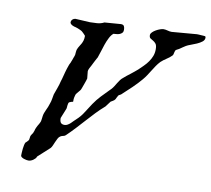

<svg xmlns="http://www.w3.org/2000/svg" viewBox="-79 -802 987 898"><g transform="rotate(10 414.0 -352.5)"><path d="M74.2 -10.7Q74.2 -15.6 74.7 -24.7Q75.2 -33.7 76.2 -43.2Q77.1 -52.7 79.1 -61Q81.1 -69.3 83.5 -73.7Q84 -73.7 86.2 -75.7Q88.4 -77.6 90.8 -80.3Q93.3 -83 95.5 -85.4Q97.7 -87.9 97.7 -88.9Q98.1 -89.4 98.6 -92.5Q99.1 -95.7 99.6 -99.4Q100.1 -103 100.6 -106.2Q101.1 -109.4 102.1 -109.9Q102.5 -110.8 103.8 -113Q105 -115.2 106.4 -117.4Q107.9 -119.6 109.4 -121.6Q110.8 -123.5 111.3 -124Q111.3 -125 112.3 -128.2Q113.3 -131.3 114.7 -133.3Q117.2 -143.6 119.9 -149.4Q122.6 -155.3 125.2 -160.2Q127.9 -165 131.1 -170.2Q134.3 -175.3 137.7 -184.1Q137.7 -184.6 138.4 -188Q139.2 -191.4 139.6 -195.6Q140.1 -199.7 140.6 -203.4Q141.1 -207 141.1 -208Q142.1 -216.3 145 -224.4Q147.9 -232.4 151.6 -240.2Q155.3 -248 158.7 -256.1Q162.1 -264.2 164.6 -272.9Q168.9 -284.2 170.7 -295.7Q172.4 -307.1 174.8 -318.4Q180.2 -334 186.5 -351.1Q192.9 -368.2 196.8 -385.3L200.2 -396Q204.6 -413.1 209 -429.4Q213.4 -445.8 220.2 -464.4Q220.2 -464.8 221.4 -467.8Q222.7 -470.7 224.4 -473.9Q226.1 -477.1 227.3 -479.7Q228.5 -482.4 228.5 -483.4Q230 -486.3 231.9 -491.7Q233.9 -497.1 235.8 -502.7Q237.8 -508.3 239.5 -512.7Q241.2 -517.1 241.2 -518.6Q241.2 -519.5 241.5 -523.2Q241.7 -526.9 242.2 -531Q242.7 -535.2 243.2 -538.8Q243.7 -542.5 244.1 -543Q248 -553.2 252.7 -560.3Q257.3 -567.4 261.5 -574.7Q265.6 -582 268.3 -590.8Q271 -599.6 271 -613.3Q270 -614.7 267.3 -617.7Q264.6 -620.6 261.5 -623.8Q258.3 -627 255.6 -629.4Q252.9 -631.8 251.5 -632.8Q251 -633.3 248.5 -634.5Q246.1 -635.7 243.2 -637.2Q240.2 -638.7 237.1 -639.9Q233.9 -641.1 231.9 -642.1Q227.1 -644 222.4 -645.3Q217.8 -646.5 213.1 -647.7Q208.5 -648.9 204.1 -651.4Q199.7 -653.8 195.8 -658.2Q194.8 -659.2 194.1 -661.9Q193.4 -664.6 193.4 -665.5Q194.3 -673.3 199.7 -678.2Q205.1 -683.1 212.9 -684.1L282.7 -680.2Q297.4 -680.2 316.2 -681.6Q335 -683.1 349.6 -690.9L427.2 -696.8Q438.5 -696.8 442.1 -690.2Q445.8 -683.6 445.8 -672.4Q445.8 -663.6 441.2 -658.4Q436.5 -653.3 429.7 -650.6Q422.9 -647.9 414.8 -647.2Q406.7 -646.5 400.4 -646Q390.1 -637.7 382.1 -621.8Q374 -606 367.9 -588.1Q361.8 -570.3 356.7 -553.2Q351.6 -536.1 347.2 -524.4Q346.2 -522.9 343.3 -517.6Q340.3 -512.2 336.9 -505.6Q333.5 -499 330.3 -492.7Q327.1 -486.3 325.7 -483.4Q321.8 -476.6 317.1 -467.3Q312.5 -458 312.5 -452.6L315.9 -418.9Q315.9 -417.5 313 -408.7Q310.1 -399.9 306.4 -389.9Q302.7 -379.9 299.8 -371.8Q296.9 -363.8 296.4 -363.3Q295.9 -361.8 293.2 -358.4Q290.5 -355 287.1 -351.1Q283.7 -347.2 281 -343.8Q278.3 -340.3 277.8 -339.4Q276.9 -339.4 275.9 -336.9Q274.9 -334.5 273.9 -331.1Q272.9 -327.6 272.2 -324.5Q271.5 -321.3 271 -319.3Q270 -314.9 270 -311.3Q270 -307.6 270 -302.2Q270 -299.8 268.6 -299.8Q266.6 -299.8 263.2 -298.8Q259.8 -297.9 253.9 -295.4Q250 -293.9 248.8 -289.6Q247.6 -285.2 246.8 -280Q246.1 -274.9 245.8 -269.5Q245.6 -264.2 244.1 -261.2L225.6 -215.3Q225.6 -199.7 231 -193.1Q236.3 -186.5 249 -186.5Q256.3 -186.5 263.4 -190.7Q270.5 -194.8 276.6 -200.4Q282.7 -206.1 288.3 -212.2Q293.9 -218.3 298.8 -222.2Q318.8 -240.2 332 -262Q345.2 -283.7 359.9 -305.2Q375.5 -328.1 392.8 -346.4Q410.2 -364.7 428.7 -383.3L435.5 -390.1Q442.4 -397.5 447.5 -405.8Q452.6 -414.1 457.5 -422.1Q462.4 -430.2 468 -437.7Q473.6 -445.3 481.4 -451.2Q488.8 -457.5 496.1 -463.6Q503.4 -469.7 511.7 -475.6Q519.5 -481.4 527.6 -488.3Q535.6 -495.1 543.9 -502Q555.7 -513.2 567.1 -524.7Q578.6 -536.1 587.6 -549.1Q596.7 -562 602.3 -576.7Q607.9 -591.3 607.9 -608.9Q607.9 -627.4 601.8 -635Q595.7 -642.6 588.6 -646.5Q581.5 -650.4 575.4 -654.5Q569.3 -658.7 569.3 -669.9Q569.3 -676.8 576.2 -683.6Q583 -690.4 592.5 -695.8Q602.1 -701.2 611.8 -704.6Q621.6 -708 627.4 -708Q637.2 -708 647.2 -705.1Q657.2 -702.1 667 -702.1L785.6 -711.9Q787.6 -711.9 793.2 -711.7Q798.8 -711.4 805.2 -710.9Q811.5 -710.4 816.7 -710.2Q821.8 -710 823.2 -709.5Q826.7 -708.5 827.1 -706.5Q827.6 -704.6 827.6 -702.1Q827.6 -691.4 817.4 -683.3Q807.1 -675.3 793.2 -669.2Q779.3 -663.1 765.4 -658.2Q751.5 -653.3 744.1 -648.9Q736.3 -644 731.7 -640.9Q727.1 -637.7 723.1 -635Q719.2 -632.3 715.1 -629.6Q710.9 -627 703.6 -623.5Q699.7 -621.6 698.2 -617.9Q696.8 -614.3 695.8 -609.9Q694.8 -605.5 693.8 -601.1Q692.9 -596.7 689.9 -593.8Q678.7 -582.5 665 -574Q651.4 -565.4 639.2 -554.2Q629.4 -543.9 621.3 -532Q613.3 -520 605.7 -507.8Q598.1 -495.6 590.1 -483.4Q582 -471.2 572.8 -460.4Q554.2 -438.5 531.5 -416.5Q508.8 -394.5 485.4 -373.5Q482.4 -371.1 480.5 -370.4Q478.5 -369.6 477.3 -368.9Q476.1 -368.2 474.6 -367.2Q473.1 -366.2 471.2 -363.3Q471.2 -362.3 470 -359.9Q468.8 -357.4 467.8 -356.4Q465.3 -350.1 463.1 -346.7Q460.9 -343.3 458 -340.8Q455.1 -338.4 451.4 -336.4Q447.8 -334.5 442.4 -331.1L422.9 -305.2Q400.9 -286.1 381.1 -265.4Q361.3 -244.6 342.3 -223.4Q323.2 -202.1 303.7 -181.2Q284.2 -160.2 263.2 -140.1Q258.3 -135.7 251.7 -134.8Q245.1 -133.8 238.8 -129.9Q232.4 -126 228 -117.7Q223.6 -109.4 219.7 -100.3Q215.8 -91.3 212.2 -82.8Q208.5 -74.2 204.1 -69.3L148.4 -18.6Q147 -13.2 142.8 -8.8Q138.7 -4.4 133.3 -0.7Q127.9 2.9 122.1 4.9Q116.2 6.8 111.3 6.8Q108.4 6.8 102.3 5.9Q96.2 4.9 89.8 2.7Q83.5 0.5 78.9 -2.9Q74.2 -6.3 74.2 -10.7Z"/></g></svg>

Font: IM FELL English
Style: Italic
Weight: 400
Italic angle: -18°
Designer: Igino Marini
Foundry: Igino Marini
Version: 3.00